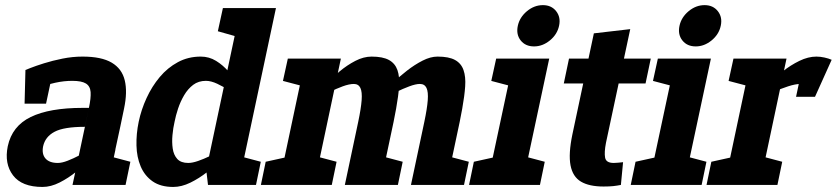

<svg xmlns="http://www.w3.org/2000/svg" viewBox="-20 -732 3312 760"><path d="M148.3 8Q66.3 8 31.5 -38Q-3.3 -84 10.7 -153Q27.7 -233 101.8 -269Q176 -305 307 -305H332L316 -230Q232.7 -230 195.8 -210.3Q159 -190.7 150.7 -153Q144.7 -122.3 160 -104.7Q175.3 -87 209 -87ZM100 -373 80.7 -455Q80.7 -455 100.8 -463Q121 -471 154.3 -481.5Q187.7 -492 227.5 -500Q267.3 -508 306.7 -508L266 -412Q233.3 -412 198.8 -404.5Q164.3 -397 137.2 -387.5Q110 -378 100 -373ZM456 -230 332 -305Q340.3 -344 338.7 -367.5Q337 -391 320 -401.5Q303 -412 266 -412L306.7 -508Q381.7 -508 422.2 -484Q462.7 -460 473.8 -414Q485 -368 471 -302ZM386.3 -173.3 395.7 -166.7Q395.7 -166.7 380.8 -149Q366 -131.3 340.5 -105.3Q315 -79.3 283 -53.3Q251 -27.3 216.2 -9.7Q181.3 8 148.3 8L209 -87Q225 -87 247.8 -95.8Q270.7 -104.7 294.7 -117.3Q318.7 -130 339.5 -142.8Q360.3 -155.7 373.3 -164.5Q386.3 -173.3 386.3 -173.3ZM416 -45 280 -60 332 -305 456 -230ZM280 -60 437 -140 407 0H267ZM397 0 395.7 -118.3 496 -91.7 477 0ZM162.3 -321.7H77.3L80.7 -455H190.7Z M796.3 -60 932.3 -700H1072.3L938.3 -70ZM796.3 -60 938.3 -70 923.3 0H803.3ZM901.3 -163.3 911.3 -160Q911.3 -160 896.7 -143Q882 -126 856.8 -101Q831.7 -76 800 -51Q768.3 -26 733.5 -9Q698.7 8 665.7 8L725.3 -87Q741.3 -87 764 -94.8Q786.7 -102.7 810.7 -114.2Q834.7 -125.7 855 -136.7Q875.3 -147.7 888.3 -155.5Q901.3 -163.3 901.3 -163.3ZM938.3 -336.7Q938.3 -336.7 923.8 -348.2Q909.3 -359.7 886.8 -374.3Q864.3 -389 839.8 -400.5Q815.3 -412 795 -412L774.7 -508Q807.7 -508 835.3 -491Q863 -474 884.3 -449Q905.7 -424 920 -399Q934.3 -374 942 -357Q949.7 -340 949.7 -340ZM795 -412Q765.7 -412 744.7 -396.2Q723.7 -380.3 708.8 -355Q694 -329.7 684.8 -302Q675.7 -274.3 671 -250Q665.3 -225.7 662.7 -197.5Q660 -169.3 663.7 -144Q667.3 -118.7 681.7 -102.8Q696 -87 725.3 -87L665.7 8Q616 8 584.3 -14Q552.7 -36 537 -73Q521.3 -110 520.2 -156Q519 -202 529 -250Q539 -298 560.2 -344Q581.3 -390 612.3 -427Q643.3 -464 684.2 -486Q725 -508 774.7 -508ZM862.3 -700H942.3L936.3 -581.7L842.3 -608.3ZM913.3 0 912 -118.3 1012.3 -91.7 993.3 0Z M1228.3 -336.7 1220 -340Q1220 -340 1233.7 -357Q1247.3 -374 1270.7 -399Q1294 -424 1323.8 -449Q1353.7 -474 1386.5 -491Q1419.3 -508 1451.3 -508L1381.3 -399.7Q1362.3 -399.7 1336.5 -390.2Q1310.7 -380.7 1285.8 -368.2Q1261 -355.7 1244.7 -346.2Q1228.3 -336.7 1228.3 -336.7ZM1398 -250Q1409 -302.3 1411.5 -335.3Q1414 -368.3 1406.5 -384Q1399 -399.7 1380.3 -399.7L1450.3 -508Q1495.3 -508 1519.7 -494.5Q1544 -481 1553.2 -454.5Q1562.3 -428 1559.7 -390Q1557 -352 1548 -302L1538 -250ZM1489 -336.7 1483 -350Q1483 -350 1497.7 -366Q1512.3 -382 1536.7 -405.5Q1561 -429 1591.2 -452.5Q1621.3 -476 1652.7 -492Q1684 -508 1712 -508L1642 -399.7Q1625.7 -399.7 1600.2 -390.2Q1574.7 -380.7 1549.2 -368.2Q1523.7 -355.7 1506.3 -346.2Q1489 -336.7 1489 -336.7ZM1083.3 0 1189.3 -500H1329.3L1223.3 0ZM1345 0 1398 -250H1538L1485 0ZM1606.7 0 1659.7 -250H1799.7L1746.7 0ZM1659.7 -250Q1670.7 -302.3 1673.2 -335.3Q1675.7 -368.3 1668.2 -384Q1660.7 -399.7 1642 -399.7L1712 -508Q1757 -508 1781.3 -494.5Q1805.7 -481 1814.8 -454.5Q1824 -428 1821.3 -390Q1818.7 -352 1809.7 -302L1799.7 -250ZM1012.7 0 1031.7 -91.7 1137.3 -115 1092.7 0ZM1213.3 0 1212 -118.3 1312.3 -91.7 1293.3 0ZM1736.7 0 1735.3 -118.3 1835.7 -91.7 1816.7 0ZM1176 -391.7 1100 -411.7 1119.3 -500H1199.3ZM1475 0 1473.7 -118.3 1574 -91.7 1555 0Z M1907.3 0 2014 -500H2154L2047.3 0ZM2094 -548.3Q2059.7 -548.3 2041 -572Q2022.3 -595.7 2029.7 -630Q2037 -663.7 2065.8 -687.7Q2094.7 -711.7 2129 -711.7Q2162.7 -711.7 2181.5 -687.7Q2200.3 -663.7 2193 -630Q2185.7 -595.7 2156.7 -572Q2127.7 -548.3 2094 -548.3ZM2000.7 -391.7 1924.7 -411.7 1944 -500H2024ZM1836.7 0 1855.7 -91.7 1961.3 -115 1916.7 0ZM2037.3 0 2036 -118.3 2136.3 -91.7 2117.3 0Z M2211.7 -401.7 2232.3 -500H2556L2535.3 -401.7ZM2446.3 -90 2437.7 0Q2422.7 3 2407.3 4.7Q2392 6.3 2369 6.3Q2312.3 6.3 2279.7 -13Q2247 -32.3 2238.3 -77.7Q2229.7 -123 2245.7 -200L2330.7 -600L2474.7 -616.7L2378.7 -167Q2371.3 -129 2375.2 -108Q2379 -87 2409.3 -87Q2418.3 -87 2426.8 -88Q2435.3 -89 2446.3 -90Z M2547.3 0 2654 -500H2794L2687.3 0ZM2734 -548.3Q2699.7 -548.3 2681 -572Q2662.3 -595.7 2669.7 -630Q2677 -663.7 2705.8 -687.7Q2734.7 -711.7 2769 -711.7Q2802.7 -711.7 2821.5 -687.7Q2840.3 -663.7 2833 -630Q2825.7 -595.7 2796.7 -572Q2767.7 -548.3 2734 -548.3ZM2640.7 -391.7 2564.7 -411.7 2584 -500H2664ZM2476.7 0 2495.7 -91.7 2601.3 -115 2556.7 0ZM2677.3 0 2676 -118.3 2776.3 -91.7 2757.3 0Z M3147.7 -399.7 3211 -508ZM2953.3 -500H3093.3L2987.3 0H2847.3ZM3210.7 -381.3Q3195.3 -390.7 3180.3 -395.2Q3165.3 -399.7 3147.7 -399.7L3211 -508Q3227 -508 3243.5 -504.3Q3260 -500.7 3272 -495.3ZM2976 -336.7 2966 -340Q2966 -340 2980.8 -357Q2995.7 -374 3020.8 -399Q3046 -424 3077.7 -449Q3109.3 -474 3144.2 -491Q3179 -508 3212 -508L3148.7 -399.7Q3128.7 -399.7 3099.5 -390.2Q3070.3 -380.7 3042.2 -368.2Q3014 -355.7 2995 -346.2Q2976 -336.7 2976 -336.7ZM2940 -391.7 2864 -411.7 2883.3 -500H2963.3ZM2776.7 0 2795.7 -91.7 2901.3 -115 2856.7 0ZM2977.3 0 2976 -118.3 3076.3 -91.7 3057.3 0ZM3131 -348.7 3160.7 -488.7 3272 -495.3 3206 -348.7Z"/></svg>

Font: Epunda Slab Light
Style: Italic
Weight: 300
Italic angle: -12°
Designer: Simon Atzbach
Foundry: typofactur
Version: Version 1.102